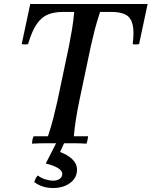

<svg xmlns="http://www.w3.org/2000/svg" viewBox="-20 -720 762 965"><path d="M141 2Q141 -6 143 -17Q145 -28 149 -35H221Q238 -87 248 -126Q258 -165 268 -210L327 -490Q335 -530 342 -572.5Q349 -615 353 -660H295Q254 -660 222 -647.5Q190 -635 165.5 -600.5Q141 -566 121 -498Q105 -495 89 -498L132 -700H722L679 -498Q662 -495 647 -498Q655 -561 646.5 -596.5Q638 -632 612 -646Q586 -660 541 -660H483Q466 -608 456.5 -571.5Q447 -535 437 -490L378 -210Q370 -172 362.5 -126Q355 -80 351 -35H423Q422 -29 420 -17.5Q418 -6 415 2Q381 0 347 0Q313 0 278 0Q244 0 210 0Q176 0 141 2ZM170 162Q187 175 208 181.5Q229 188 248 188Q268 188 280.5 178.5Q293 169 293 153Q293 138 271 124.5Q249 111 210 102L262 0H302L282 44Q320 58 343.5 80.5Q367 103 367 133Q367 174 332.5 199.5Q298 225 248 225Q220 225 197 218Q174 211 152 195Q155 186 159 177.5Q163 169 170 162Z"/></svg>

Font: Poltawski Nowy
Style: Italic
Weight: 400
Italic angle: -12°
Designer: Adam Pótawski, Mateusz Machalski, Borys Kosmynka, Ania Wieluska
Foundry: Capitalics.wtf
Version: Version 1.001;gftools[0.9.25]